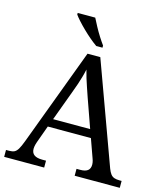

<svg xmlns="http://www.w3.org/2000/svg" viewBox="-133 -1031 971 1131"><g transform="rotate(15 352.5 -465.5)"><path d="M0 0V-42H19Q39 -42 51 -48Q63 -54 73 -71Q83 -88 95 -120L317 -714H395L621 -95Q629 -74 638 -62.5Q647 -51 660 -46.5Q673 -42 692 -42H705V0H430V-42H453Q483 -42 498 -53.5Q513 -65 513 -90Q513 -96 512 -101.5Q511 -107 509.5 -113.5Q508 -120 505 -127L465 -239H202L164 -134Q161 -126 159 -118Q157 -110 156 -103.5Q155 -97 155 -91Q155 -66 171.5 -54Q188 -42 221 -42H244V0ZM221 -289H447L385 -464Q375 -494 365.5 -521Q356 -548 348.5 -573Q341 -598 335 -622Q330 -598 323.5 -575.5Q317 -553 309 -528.5Q301 -504 289 -473ZM355 -771Q335 -785 312 -804.5Q289 -824 266.5 -846Q244 -868 226 -888Q208 -908 199 -921V-931H306Q317 -909 331.5 -882Q346 -855 362.5 -829Q379 -803 393 -784V-771Z"/></g></svg>

Font: Noto Serif Malayalam
Style: Regular
Weight: 400
Designer: Indian type Foundry, Jelle Bosma, Monotype Design Team
Foundry: Monotype Imaging Inc.
Version: Version 2.103